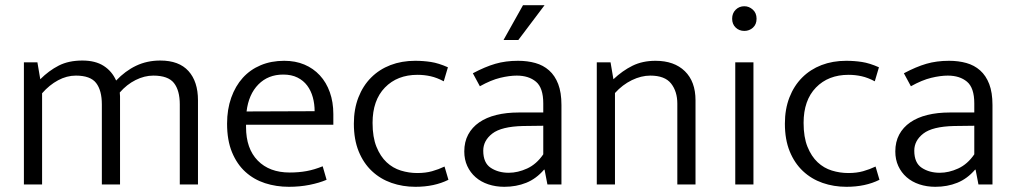

<svg xmlns="http://www.w3.org/2000/svg" viewBox="-20 -710 3904 739"><path d="M142 0H72V-470H124L135 -405Q168 -438 206 -457.5Q244 -477 297 -477Q347 -477 379 -456.5Q411 -436 427 -400Q462 -437 504 -457Q546 -477 597 -477Q669 -477 705.5 -436.5Q742 -396 742 -324V0H672V-308Q672 -362 649.5 -390.5Q627 -419 570 -419Q536 -419 502 -402Q468 -385 441 -354Q442 -347 442 -339Q442 -331 442 -324V0H372V-308Q372 -362 350 -390.5Q328 -419 272 -419Q237 -419 203.5 -401Q170 -383 142 -351Z M1263 -230H927V-221Q927 -138 972 -92Q1017 -46 1095 -46Q1130 -46 1160 -51.5Q1190 -57 1222 -70L1237 -18Q1209 -6 1171.5 1.5Q1134 9 1092 9Q1043 9 1000 -5Q957 -19 924.5 -48.5Q892 -78 873 -124Q854 -170 854 -234Q854 -289 870 -334Q886 -379 914.5 -410.5Q943 -442 983.5 -459Q1024 -476 1074 -476Q1117 -476 1151.5 -461.5Q1186 -447 1211 -420Q1236 -393 1249.5 -355Q1263 -317 1263 -271ZM1191 -282Q1191 -310 1184 -335.5Q1177 -361 1162.5 -380.5Q1148 -400 1125 -411.5Q1102 -423 1070 -423Q1012 -423 974.5 -385Q937 -347 929 -281Z M1586 -44Q1618 -44 1643 -51Q1668 -58 1691 -69L1706 -18Q1652 9 1579 9Q1530 9 1487 -6Q1444 -21 1411.5 -51.5Q1379 -82 1360.5 -127.5Q1342 -173 1342 -234Q1342 -290 1359.5 -335Q1377 -380 1408.5 -411.5Q1440 -443 1483 -459.5Q1526 -476 1578 -476Q1609 -476 1638.5 -471.5Q1668 -467 1704 -451L1688 -397Q1662 -411 1637.5 -416.5Q1613 -422 1587 -422Q1509 -422 1461.5 -373Q1414 -324 1414 -237Q1414 -182 1429 -145Q1444 -108 1468 -85.5Q1492 -63 1523 -53.5Q1554 -44 1586 -44Z M1800 -428Q1847 -453 1886.5 -464.5Q1926 -476 1974 -476Q2010 -476 2040.5 -467.5Q2071 -459 2093.5 -439Q2116 -419 2128.5 -386.5Q2141 -354 2141 -306V0H2087L2076 -57H2074Q2044 -22 2005.5 -6.5Q1967 9 1921 9Q1888 9 1859.5 -0.5Q1831 -10 1810.5 -28Q1790 -46 1778.5 -71Q1767 -96 1767 -127Q1767 -164 1782 -192Q1797 -220 1824.5 -239Q1852 -258 1890.5 -267.5Q1929 -277 1976 -277H2071V-312Q2071 -372 2043 -395.5Q2015 -419 1969 -419Q1941 -419 1905.5 -410.5Q1870 -402 1827 -378ZM2071 -226 1993 -225Q1910 -223 1875 -196Q1840 -169 1840 -130Q1840 -83 1869 -64Q1898 -45 1938 -45Q1973 -45 2009 -61.5Q2045 -78 2071 -116ZM1975 -556H1918L1993 -690H2076Z M2347 0H2277V-470H2330L2341 -405Q2376 -438 2414.5 -457Q2453 -476 2503 -476Q2575 -476 2616 -436Q2657 -396 2657 -324V0H2587V-311Q2587 -358 2563 -388.5Q2539 -419 2483 -419Q2448 -419 2412 -401.5Q2376 -384 2347 -352Z M2810 0V-470H2880V0ZM2845 -591Q2825 -591 2811.5 -604Q2798 -617 2798 -638Q2798 -659 2811.5 -672.5Q2825 -686 2845 -686Q2863 -686 2877.5 -673Q2892 -660 2892 -638Q2892 -616 2878 -603.5Q2864 -591 2845 -591Z M3245 -44Q3277 -44 3302 -51Q3327 -58 3350 -69L3365 -18Q3311 9 3238 9Q3189 9 3146 -6Q3103 -21 3070.5 -51.5Q3038 -82 3019.5 -127.5Q3001 -173 3001 -234Q3001 -290 3018.5 -335Q3036 -380 3067.5 -411.5Q3099 -443 3142 -459.5Q3185 -476 3237 -476Q3268 -476 3297.5 -471.5Q3327 -467 3363 -451L3347 -397Q3321 -411 3296.5 -416.5Q3272 -422 3246 -422Q3168 -422 3120.5 -373Q3073 -324 3073 -237Q3073 -182 3088 -145Q3103 -108 3127 -85.5Q3151 -63 3182 -53.5Q3213 -44 3245 -44Z M3459 -428Q3506 -453 3545.5 -464.5Q3585 -476 3633 -476Q3669 -476 3699.5 -467.5Q3730 -459 3752.5 -439Q3775 -419 3787.5 -386.5Q3800 -354 3800 -306V0H3746L3735 -57H3733Q3703 -22 3664.5 -6.5Q3626 9 3580 9Q3547 9 3518.5 -0.5Q3490 -10 3469.5 -28Q3449 -46 3437.5 -71Q3426 -96 3426 -127Q3426 -164 3441 -192Q3456 -220 3483.5 -239Q3511 -258 3549.5 -267.5Q3588 -277 3635 -277H3730V-312Q3730 -372 3702 -395.5Q3674 -419 3628 -419Q3600 -419 3564.5 -410.5Q3529 -402 3486 -378ZM3730 -226 3652 -225Q3569 -223 3534 -196Q3499 -169 3499 -130Q3499 -83 3528 -64Q3557 -45 3597 -45Q3632 -45 3668 -61.5Q3704 -78 3730 -116Z"/></svg>

Font: Ek Mukta Light
Style: Regular
Weight: 300
Designer: Girish Dalvi and Yashodeep Gholap
Foundry: Ek Type
Version: Version 2.538;PS 1.002;hotconv 16.6.51;makeotf.lib2.5.65220;